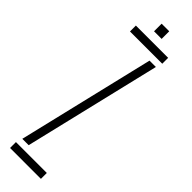

<svg xmlns="http://www.w3.org/2000/svg" viewBox="-303 -882 875 875"><g transform="rotate(45 134.5 -444.5)"><path d="M25 0V-38H224V0ZM36 -762V-800H244V-762ZM35 -69 193 -731H234L76 -69ZM113 -840V-889H162V-840Z"/></g></svg>

Font: Big Shoulders Stencil Text SC Thin
Style: Regular
Weight: 100
Designer: Patric King
Foundry: XO Type Co
Version: Version 2.001